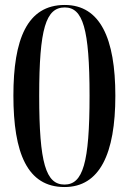

<svg xmlns="http://www.w3.org/2000/svg" viewBox="-20 -744 520 774"><path d="M240 10C382 10 445 -124 445 -358C445 -589 384 -724 241 -724C89 -724 34 -585 34 -359C34 -127 90 10 240 10ZM240 0C165 0 138 -86 138 -358C138 -629 165 -714 241 -714C314 -714 341 -629 341 -358C341 -86 314 0 240 0Z"/></svg>

Font: Noto Serif Display Condensed Medium
Style: Regular
Weight: 500
Width: 3
Designer: Monotype Design Team
Foundry: Monotype Imaging Inc.
Version: Version 2.009